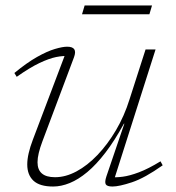

<svg xmlns="http://www.w3.org/2000/svg" viewBox="-20 -671 641 701"><path d="M368.5 -27 434 -219.5H432.5Q398.5 -157.5 365 -113.8Q331.5 -70 298.8 -42.8Q266 -15.5 234.8 -2.8Q203.5 10 174 10Q125 10 102.2 -11.2Q79.5 -32.5 79.5 -70.5Q79.5 -89.5 84.8 -112.2Q90 -135 100 -161L221 -480.5L232 -466Q211.5 -468 185.2 -462.8Q159 -457.5 123.8 -440.8Q88.5 -424 41 -390.5L32.5 -404.5Q78 -442 115.2 -463Q152.5 -484 180.5 -492.2Q208.5 -500.5 225 -500.5Q245 -500.5 251.2 -491Q257.5 -481.5 250 -461.5L134.5 -154Q126 -131.5 121.5 -112.5Q117 -93.5 117 -78.5Q117 -51.5 132.8 -37.8Q148.5 -24 181 -24Q219.5 -24 259.2 -45.2Q299 -66.5 336 -105.2Q373 -144 403.5 -195.8Q434 -247.5 453 -308.5L511.5 -490.5H548L394.5 -8.5L383.5 -24.5Q403 -22.5 428 -25.8Q453 -29 487 -41.8Q521 -54.5 566 -82L574 -67.5Q508.5 -21 461.8 -5.5Q415 10 390.5 10Q371 10 366.2 2Q361.5 -6 368.5 -27ZM279.5 -619 289 -651H535L525.5 -619Z"/></svg>

Font: Newsreader 9pt ExtraLight
Style: Italic
Weight: 250
Italic angle: -17°
Designer: Hugues Gentile
Foundry: Production Type
Version: Version 1.003